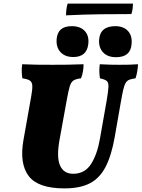

<svg xmlns="http://www.w3.org/2000/svg" viewBox="-20 -1035 785 1064"><path d="M337 9Q191 9 139 -59.5Q87 -128 110 -259L153 -501Q160 -540 159 -560Q158 -580 145.5 -588.5Q133 -597 104 -601Q101 -618 100.5 -638.5Q100 -659 103 -679Q140 -677 181.5 -676.5Q223 -676 271 -676Q310 -676 354.5 -676.5Q399 -677 443 -679Q443 -660 440 -640.5Q437 -621 429 -601Q402 -598 388 -589.5Q374 -581 366.5 -556.5Q359 -532 350 -481L311 -266Q292 -165 312.5 -118.5Q333 -72 385 -72Q450 -72 484.5 -126Q519 -180 534 -267L571 -477Q580 -530 581 -554Q582 -578 571.5 -586.5Q561 -595 534 -601Q531 -619 530.5 -638Q530 -657 533 -679Q565 -677 593.5 -676.5Q622 -676 641 -676Q673 -676 695.5 -676.5Q718 -677 745 -679Q744 -660 740.5 -639Q737 -618 731 -601Q710 -598 697.5 -593.5Q685 -589 677 -576.5Q669 -564 663 -538Q657 -512 649 -466L616 -277Q598 -174 565.5 -111Q533 -48 478.5 -19.5Q424 9 337 9ZM386 -719Q340 -719 315 -746.5Q290 -774 294 -819Q297 -854 317.5 -872Q338 -890 378 -890Q425 -890 450 -863Q475 -836 469 -789Q460 -719 386 -719ZM623 -718Q577 -718 552 -744Q527 -770 529 -813Q534 -890 619 -890Q664 -890 689 -863.5Q714 -837 709 -789Q703 -718 623 -718ZM346 -950Q346 -965 348 -983Q350 -1001 355 -1015H717Q717 -1004 715 -988Q713 -972 708 -957Q629 -957 539.5 -956Q450 -955 346 -950Z"/></svg>

Font: Vollkorn Black
Style: Italic
Weight: 900
Italic angle: -11°
Designer: Friedrich Althausen
Foundry: Friedrich Althausen
Version: Version 5.000; ttfautohint (v1.8.3)